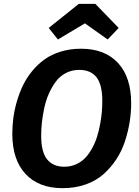

<svg xmlns="http://www.w3.org/2000/svg" viewBox="-20 -961 722 997"><path d="M280.8 -755.9 232.9 -815.9 389.2 -940.9H475.1L596.2 -815.9L539.1 -755.9L420.9 -839.8ZM400.9 -708Q524.4 -708 592.8 -634Q661.1 -560.1 661.1 -424.8Q661.1 -376.5 653.3 -327.6Q645.5 -278.8 629.2 -228.3Q612.8 -177.7 584.5 -134.5Q556.2 -91.3 518.1 -57.1Q480 -22.9 425.3 -3.4Q370.6 16.1 305.2 16.1Q181.2 16.1 112.5 -57.9Q43.9 -131.8 43.9 -266.1Q43.9 -307.1 49.3 -348.4Q54.7 -389.6 67.4 -433.6Q80.1 -477.5 98.9 -516.8Q117.7 -556.2 146.7 -591.6Q175.8 -627 211.4 -652.6Q247.1 -678.2 295.9 -693.1Q344.7 -708 400.9 -708ZM391.1 -598.1Q353 -598.1 321.5 -581.5Q290 -564.9 269 -536.1Q248 -507.3 232.9 -472.7Q217.8 -438 209.5 -398.4Q201.2 -358.9 197.5 -324.2Q193.8 -289.6 193.8 -256.8Q193.8 -171.9 224.6 -133.5Q255.4 -95.2 314 -95.2Q347.2 -95.2 375.2 -107.9Q403.3 -120.6 423.1 -141.6Q442.9 -162.6 458.7 -191.7Q474.6 -220.7 484.1 -251.5Q493.7 -282.2 500 -316.4Q506.3 -350.6 508.8 -379.9Q511.2 -409.2 511.2 -437Q511.2 -521.5 481.2 -559.8Q451.2 -598.1 391.1 -598.1Z"/></svg>

Font: FiraGO SemiBold
Style: Italic
Weight: 600
Italic angle: -8°
Designer: bBox Type GmbH
Foundry: bBox Type GmbH
Version: Version 1.001;PS 001.001;hotconv 1.0.88;makeotf.lib2.5.64775